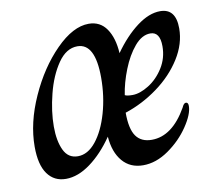

<svg xmlns="http://www.w3.org/2000/svg" viewBox="-61 -546 708 627"><g transform="rotate(-10 293.0 -233.0)"><path d="M546 -155Q546 -128 519 -88Q492 -48 450.5 -19Q409 10 366 10Q323 10 297.5 -20Q272 -50 268 -102Q233 -51 191.5 -20.5Q150 10 110 10Q71 10 49 -20.5Q27 -51 27 -111Q27 -190 65.5 -275.5Q104 -361 161 -418.5Q218 -476 270 -476Q308 -476 329 -445.5Q350 -415 353 -364Q389 -415 429.5 -445.5Q470 -476 507 -476Q559 -476 559 -410Q559 -359 528.5 -310.5Q498 -262 447.5 -225Q397 -188 339 -169Q339 -115 356 -91Q373 -67 408 -67Q476 -67 525 -153Q531 -167 538 -167Q546 -167 546 -155ZM280 -296Q280 -410 221 -410Q184 -410 156.5 -370Q129 -330 114.5 -272.5Q100 -215 100 -165Q100 -117 114.5 -86.5Q129 -56 161 -56Q194 -56 221 -89.5Q248 -123 264 -178.5Q280 -234 280 -296ZM346 -226Q353 -222 371 -222Q396 -222 425.5 -240.5Q455 -259 475 -291Q495 -323 495 -362Q495 -410 463 -410Q435 -410 410.5 -381Q386 -352 369 -309Q352 -266 346 -226Z"/></g></svg>

Font: Charm
Style: Regular
Weight: 400
Designer: Katatrad Aksorn Co.,Ltd.
Foundry: Cadson Demak Co.,Ltd.
Version: Version 1.001